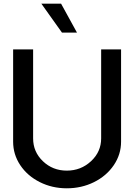

<svg xmlns="http://www.w3.org/2000/svg" viewBox="-20 -1020 749 1050"><path d="M206.1 -1000H314L400.9 -841.8H318.8ZM345.2 9.8Q265.1 9.8 197.5 -24.2Q129.9 -58.1 90.8 -116.7Q51.8 -175.3 51.8 -245.1V-750H161.1V-263.2Q161.1 -189.5 214.8 -138.2Q268.6 -86.9 345.2 -86.9Q422.4 -86.9 477.8 -138.4Q533.2 -189.9 533.2 -263.2V-750H642.1V-245.1Q642.1 -175.3 602.1 -116.5Q562 -57.6 493.9 -23.9Q425.8 9.8 345.2 9.8Z"/></svg>

Font: Oakes Grotesk Medium
Style: Regular
Weight: 500
Designer: Samuel Oakes
Foundry: Samuel Oakes
Version: Version 1.000;PS 001.000;hotconv 1.0.88;makeotf.lib2.5.64775